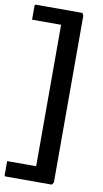

<svg xmlns="http://www.w3.org/2000/svg" viewBox="-103 -760 528 984"><g transform="rotate(10 160.5 -268.0)"><path d="M1 179Q-5 179 -5 171V100H146V-636H-5V-707Q-5 -715 1 -715H243L250 -702V166L241 179Z"/></g></svg>

Font: Kreon Medium
Style: Regular
Weight: 500
Version: Version 2.002